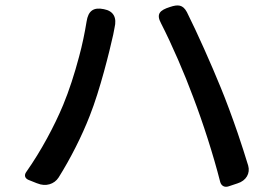

<svg xmlns="http://www.w3.org/2000/svg" viewBox="-20 -712 1020 714"><path d="M274 -501C257 -437 237 -375 215 -322C183 -245 133 -151 78 -73C69 -61 72 -49 86 -43L116 -31L119 -30C150 -17 182 -27 198 -52C242 -122 285 -207 314 -282C352 -378 387 -520 401 -583C402 -590 404 -599 406 -609C415 -646 403 -671 366 -678C327 -686 308 -671 302 -632C295 -589 286 -545 274 -501ZM864 -217C843 -278 820 -340 801 -386C766 -472 714 -589 675 -667C660 -695 642 -696 612 -686C574 -674 560 -660 579 -625C619 -547 667 -436 698 -352C735 -255 773 -137 799 -35C803 -21 815 -14 830 -19L860 -29L863 -30C896 -40 911 -68 903 -96C892 -133 878 -175 864 -217Z"/></svg>

Font: GenSenRounded2 TW M
Style: Regular
Weight: 500
Version: Version 2.100;PS 2.1;hotconv 16.6.51;makeotf.lib2.5.65220 DE